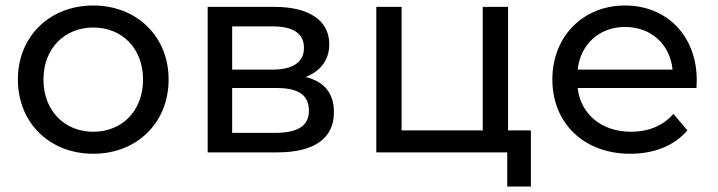

<svg xmlns="http://www.w3.org/2000/svg" viewBox="-20 -554 2609 698"><path d="M319 5C477 5 593 -107 593 -265C593 -422 477 -534 319 -534C161 -534 45 -422 45 -265C45 -107 161 5 319 5ZM319 -75C216 -75 138 -150 138 -265C138 -379 216 -454 319 -454C423 -454 500 -379 500 -265C500 -150 423 -75 319 -75Z M987 -234C1067 -234 1103 -207 1103 -151C1103 -96 1061 -71 981 -71H824V-234ZM971 -458C1045 -458 1085 -433 1085 -380C1085 -328 1045 -301 971 -301H824V-458ZM987 0C1127 0 1194 -54 1194 -146C1194 -213 1161 -257 1091 -274C1145 -295 1177 -336 1177 -393C1177 -481 1102 -529 978 -529H735V0Z M1910 -80H1827V-529H1735V-80H1440V-529H1348V0H1824V124H1910Z M2080 -301C2090 -393 2159 -456 2252 -456C2347 -456 2416 -393 2425 -301ZM2271 5C2358 5 2431 -24 2479 -80L2428 -140C2390 -96 2336 -75 2274 -75C2167 -75 2091 -139 2080 -234H2512C2512 -243 2513 -255 2513 -262C2513 -424 2404 -534 2252 -534C2100 -534 1988 -422 1988 -265C1988 -107 2102 5 2271 5Z"/></svg>

Font: Montserrat-Alt1 Med
Style: Regular
Weight: 500
Designer: Differentunic
Foundry: Differentunic
Version: Version 7.222